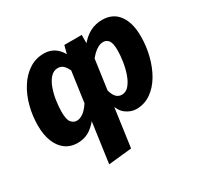

<svg xmlns="http://www.w3.org/2000/svg" viewBox="-163 -739 1181 1150"><g transform="rotate(-30 428.0 -163.5)"><path d="M270.2 -548.8Q299.2 -548.8 323.6 -538.2Q347.9 -527.7 367.4 -505.9Q386.9 -484 400.9 -449.7L371.5 -355.3Q362.1 -383.1 351.2 -399.8Q340.2 -416.4 327.7 -424Q315.2 -431.5 299 -431.5Q269.2 -431.5 248 -408Q226.8 -384.4 213.6 -347.3Q200.5 -310.2 194.4 -269.4Q188.3 -228.6 188.3 -194Q187.7 -139 203.8 -119.8Q220 -100.7 241.7 -100.7Q267.1 -100.7 292.8 -121.5Q318.5 -142.3 346.1 -189.9L340.9 -89Q311.7 -39.7 271.9 -11.3Q232.2 17.2 179.3 17.2Q131.4 17.2 96.6 -8.3Q61.7 -33.8 43 -80.8Q24.3 -127.8 24.3 -192.1Q24.3 -259.3 41 -323Q57.6 -386.6 89.8 -437.7Q121.9 -488.8 167.6 -518.8Q213.2 -548.8 270.2 -548.8ZM403 -531.6H523.3L522.9 -456.6L521.9 -387.1L439.2 205.3L278.2 222.1L368.5 -422.9L380.5 -445.7ZM672.3 -548.8Q747.3 -548.8 786.7 -495.1Q826 -441.5 826 -347.6Q826 -279.9 809.5 -214.7Q793.1 -149.6 762.3 -97.3Q731.5 -45 686.8 -13.9Q642.2 17.2 585.8 17.2Q549.7 17.2 515.3 -7.6Q481 -32.5 467.8 -88.8L485.2 -187.6Q496 -138.7 512.5 -119.7Q529 -100.7 553.3 -100.7Q582.5 -100.7 603.4 -125.6Q624.3 -150.4 637.6 -189Q650.9 -227.6 657.1 -269.4Q663.3 -311.3 663.3 -345.6Q663.3 -394.9 649.1 -412.9Q635 -430.9 611.9 -430.9Q594.7 -430.9 576.5 -421.3Q558.3 -411.6 541.1 -394.7Q524 -377.7 508.3 -356L509 -457.6Q548.5 -508.2 588.4 -528.5Q628.3 -548.8 672.3 -548.8Z"/></g></svg>

Font: Fira Sans Variable
Style: Italic
Weight: 397
Italic angle: -8°
Designer: Carrois Corporate & Edenspiekermann AG
Foundry: Carrois Corporate GbR & Edenspiekermann AG
Version: Version 4.202